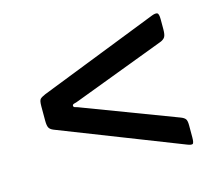

<svg xmlns="http://www.w3.org/2000/svg" viewBox="-71 -694 702 613"><g transform="rotate(-15 280.0 -387.0)"><path d="M183.5 -375 480.5 -262.5Q491 -258.5 495.5 -253Q500 -247.5 500 -232V-192Q500 -172.5 495 -170.8Q490 -169 477.5 -174L79 -330Q67.5 -334.5 63.8 -341.5Q60 -348.5 60 -365V-412.5Q60 -431.5 64.8 -436.2Q69.5 -441 82.5 -446.5L476.5 -601Q488.5 -605.5 494.2 -603.2Q500 -601 500 -582V-549Q500 -531 495.5 -523.8Q491 -516.5 479 -512L184 -400.5Q171.5 -395.5 164.8 -394Q158 -392.5 158 -388Q158 -383 164 -381.8Q170 -380.5 183.5 -375Z"/></g></svg>

Font: Besley* Narrow
Style: Bold
Weight: 700
Width: 4
Designer: Owen Earl
Foundry: indestructible type*
Version: Version 3.000; ttfautohint (v1.8.3)